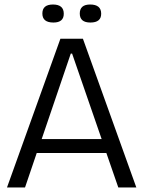

<svg xmlns="http://www.w3.org/2000/svg" viewBox="-20 -832 636 852"><path d="M11 0 248 -660H348L585 0H505L452 -153H143L91 0ZM294 -594 165 -215H431L300 -594ZM381 -732Q334 -732 334 -772Q334 -812 380 -812Q429 -812 429 -771Q429 -732 381 -732ZM217 -732Q168 -732 168 -772Q168 -812 215 -812Q263 -812 263 -771Q263 -732 217 -732Z"/></svg>

Font: Bricolage Grotesque 96pt Light
Style: Regular
Weight: 300
Designer: Mathieu Triay
Foundry: Atelier Triay
Version: Version 1.001; ttfautohint (v1.8.4.7-5d5b);gftools[0.9.33.de